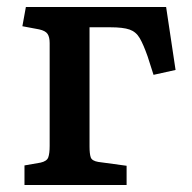

<svg xmlns="http://www.w3.org/2000/svg" viewBox="-20 -529 548 549"><path d="M50 0V-56L96 -64Q114 -68 118 -79Q122 -90 122 -112V-406Q122 -423 116 -432Q110 -441 92 -445L44 -454L54 -509H455L482 -329L419 -315L402 -368Q390 -402 379.5 -420Q369 -438 350.5 -444.5Q332 -451 295 -451H236V-110Q236 -89 239.5 -79Q243 -69 261 -66L342 -55V0Z"/></svg>

Font: Literata 12pt Medium
Style: Regular
Weight: 500
Designer: Latin by Veronika Burian and Jose Scaglione. Greek by Irene Vlachou. Cyrillic by Vera Evstafieva.
Foundry: TypeTogether
Version: Version 3.002